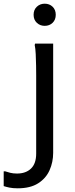

<svg xmlns="http://www.w3.org/2000/svg" viewBox="-100 -780 404 1040"><path d="M142 -640Q117 -640 99.5 -656.5Q82 -673 82 -700Q82 -727 99.5 -743.5Q117 -760 142 -760Q168 -760 185 -743.5Q202 -727 202 -700Q202 -673 185 -656.5Q168 -640 142 -640ZM-4 240Q-31 240 -49.5 236Q-68 232 -80 228V148H-72Q-60 152 -44.5 156Q-29 160 -8 160Q40 160 68 133Q96 106 96 52V-372Q96 -392 95.5 -424Q95 -456 93.5 -487Q92 -518 88 -536L90 -544H188V48Q188 98 168.5 142Q149 186 106.5 213Q64 240 -4 240Z"/></svg>

Font: Kufam
Style: Regular
Weight: 400
Designer: Wael Morcos, Artur Schmal
Foundry: Original Type
Version: Version 1.301; ttfautohint (v1.8.3)